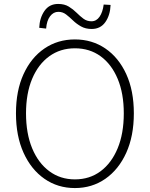

<svg xmlns="http://www.w3.org/2000/svg" viewBox="-20 -941 760 974"><path d="M360 13Q273 13 205.5 -34Q138 -81 99.5 -166Q61 -251 61 -366Q61 -481 99.5 -565Q138 -649 205.5 -695Q273 -741 360 -741Q447 -741 514.5 -695Q582 -649 620.5 -565Q659 -481 659 -366Q659 -251 620.5 -166Q582 -81 514.5 -34Q447 13 360 13ZM360 -31Q435 -31 490.5 -72.5Q546 -114 577 -189Q608 -264 608 -366Q608 -467 577 -541Q546 -615 490.5 -655.5Q435 -696 360 -696Q286 -696 230 -655.5Q174 -615 143 -541Q112 -467 112 -366Q112 -264 143 -189Q174 -114 230 -72.5Q286 -31 360 -31ZM445 -794Q414 -794 391 -807Q368 -820 350.5 -837Q333 -854 315.5 -867.5Q298 -881 276 -881Q251 -881 234 -858.5Q217 -836 214 -796L179 -800Q181 -850 205.5 -885.5Q230 -921 275 -921Q307 -921 329 -907.5Q351 -894 368.5 -876.5Q386 -859 403.5 -846Q421 -833 444 -833Q469 -833 485 -856Q501 -879 506 -918L541 -916Q539 -864 514.5 -829Q490 -794 445 -794Z"/></svg>

Font: Noto Sans KR ExtraLight
Style: Regular
Weight: 250
Designer: Ryoko NISHIZUKA  (kana, bopomofo & ideographs); Paul D. Hunt (Latin, Greek & Cyrillic); Sandoll Communications , Soo-you
Foundry: Adobe
Version: Version 2.004-H2;hotconv 1.0.118;makeotfexe 2.5.65603